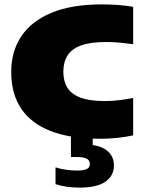

<svg xmlns="http://www.w3.org/2000/svg" viewBox="-20 -623 658 873"><path d="M437 8Q301.5 8 211.5 -26.8Q121.5 -61.5 76.2 -129.2Q31 -197 31 -296Q31 -389.5 77.2 -458.5Q123.5 -527.5 215 -565.2Q306.5 -603 442.5 -603Q478.5 -603 515.2 -600.5Q552 -598 585.5 -592V-422Q557 -426 526.8 -429Q496.5 -432 463 -432Q392 -432 349 -416.5Q306 -401 287 -370.8Q268 -340.5 268 -297Q268 -254 286.5 -224.2Q305 -194.5 346.2 -179Q387.5 -163.5 456.5 -163.5Q490.5 -163.5 524.2 -167.8Q558 -172 585.5 -177.5V-7.5Q554 -0.5 514 3.8Q474 8 437 8ZM342 230Q310 230 283.2 226Q256.5 222 232.5 214.5V138Q255.5 145.5 282 149Q308.5 152.5 331 152.5Q359.5 152.5 374 145.8Q388.5 139 388.5 123Q388.5 105.5 373.8 98.2Q359 91 331 91H302.5V-10H401.5V61L354.5 33.5Q429 33.5 463.5 59.2Q498 85 498 130Q498 175.5 459.8 202.8Q421.5 230 342 230Z"/></svg>

Font: Encode Sans SC SemiExpanded Black
Style: Regular
Weight: 900
Width: 6
Designer: Multiple Designers
Foundry: Impallari Type
Version: Version 3.002